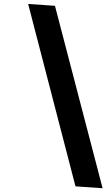

<svg xmlns="http://www.w3.org/2000/svg" viewBox="-20 -809 576 996"><path d="M265.1 -778.8 512.2 167.5 371.6 157.7 126 -788.6Z"/></svg>

Font: Lesson One Extra
Style: Italic
Weight: 800
Italic angle: -14°
Designer: But Ko, Victor Gaultney, Annie Olsen, Julie Remington, Don Collingsworth, Eric Hays, Becca Hirsbrunner
Version: Version 1.100